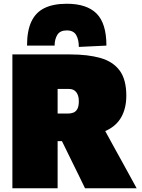

<svg xmlns="http://www.w3.org/2000/svg" viewBox="-20 -1003 755 1023"><path d="M46 0Q46 -55.5 46 -108.2Q46 -161 46 -229V-474Q46 -545.5 46 -600.5Q46 -655.5 46 -713Q82 -713 134.2 -713Q186.5 -713 244.2 -713Q302 -713 355 -713Q448.5 -713 515.2 -694Q582 -675 617.5 -627.2Q653 -579.5 653 -493Q653 -427.5 627 -380.2Q601 -333 547.2 -307.5Q493.5 -282 411 -282L512 -357L592 -211Q610.5 -177.5 631.8 -139Q653 -100.5 673 -64Q693 -27.5 708 0H433Q414.5 -38.5 397.5 -73Q380.5 -107.5 364 -141L266 -341L410 -251H242V-398H343Q358 -398 371 -403Q384 -408 392 -422.2Q400 -436.5 400 -464Q400 -479.5 396.5 -491.5Q393 -503.5 386.2 -512Q379.5 -520.5 370 -524.8Q360.5 -529 348 -529H110L287 -673Q287 -615.5 287 -560.5Q287 -505.5 287 -434V-229Q287 -161 287 -108.2Q287 -55.5 287 0ZM400 -753Q400 -792 385.8 -816.5Q371.5 -841 336 -841Q300 -841 285.5 -817.5Q271 -794 271 -760H124Q124 -838.5 147 -887.8Q170 -937 217 -960Q264 -983 336 -983Q442.5 -983 494.8 -930.5Q547 -878 547 -760Z"/></svg>

Font: Commissioner Thin Black
Style: Regular
Weight: 900
Version: Version 1.000